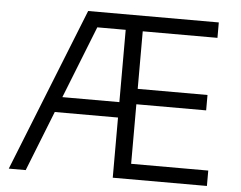

<svg xmlns="http://www.w3.org/2000/svg" viewBox="-52 -793 1072 855"><g transform="rotate(5 484.5 -365.0)"><path d="M92.8 0H17.1L308.1 -730H892.1V-661.1H558.1V-403.8H870.1V-335H558.1V-68.8H902.8V0H481.9V-269H199.2ZM227.1 -337.9H481.9V-661.1H355Z"/></g></svg>

Font: Sora Light
Style: Regular
Weight: 300
Designer: Jonathan Barnbrook, Julián Moncada
Foundry: Barnbrook Fonts
Version: Version 2.000